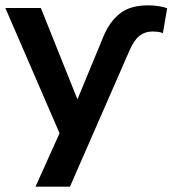

<svg xmlns="http://www.w3.org/2000/svg" viewBox="-24 -519 646 719"><path d="M364 -384Q386 -437 424.5 -468Q463 -499 531 -499Q551 -499 570.5 -496Q590 -493 602 -488L586 -395Q576 -399 566.5 -400Q557 -401 547 -401Q519 -401 498.5 -385Q478 -369 461 -330L238 180H109L199 -20L-4 -489H129L266 -147Z"/></svg>

Font: Nunito Sans
Style: Bold
Weight: 700
Designer: Vernon Adams
Foundry: Vernon Adams
Version: Version 3.101; ttfautohint (v1.8.4.7-5d5b);gftools[0.9.27]